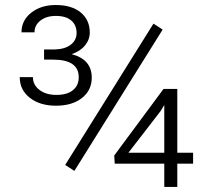

<svg xmlns="http://www.w3.org/2000/svg" viewBox="-20 -735 816 755"><path d="M677.2 -134.3H739.3V-91.3H677.2V0H626V-91.3H431.2L429.2 -123.5L623 -385.3H677.2ZM484.9 -134.3H626V-321.8L610.8 -297.4ZM153.3 -540.5H195.3Q234.9 -541.5 258.1 -559.1Q281.2 -576.7 281.2 -606Q281.2 -636.2 260.3 -654.3Q239.3 -672.4 199.7 -672.4Q162.6 -672.4 139.2 -654.3Q115.7 -636.2 115.7 -607.9H64.5Q64.5 -654.8 102.8 -685.1Q141.1 -715.3 199.2 -715.3Q261.7 -715.3 297.4 -686Q333 -656.7 333 -606.9Q333 -579.6 314.5 -556.6Q295.9 -533.7 261.7 -522Q340.8 -501.5 340.8 -429.7Q340.8 -379.9 302.2 -349.6Q263.7 -319.3 200.2 -319.3Q137.2 -319.3 97.4 -350.3Q57.6 -381.3 57.6 -431.6H109.4Q109.4 -401.4 135 -381.6Q160.6 -361.8 201.7 -361.8Q244.1 -361.8 266.8 -380.4Q289.6 -398.9 289.6 -431.2Q289.6 -500.5 189 -500.5H153.3ZM272.5 -63 236.3 -86.4 583.5 -642.1 619.6 -618.7Z"/></svg>

Font: TypoPRO Roboto
Style: Regular
Weight: 300
Designer: Google
Version: Version 2.136; 2016